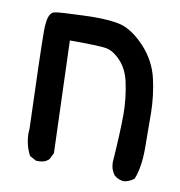

<svg xmlns="http://www.w3.org/2000/svg" viewBox="-67 -481 635 677"><g transform="rotate(10 250.0 -143.0)"><path d="M309.6 -303.7Q293.9 -315.4 278.3 -318.4Q252.9 -323.2 146.5 -323.2L160.2 78.1L148.4 101.6Q138.7 110.4 129.4 112.8Q120.1 115.2 114.3 115.2Q108.4 115.2 102.5 115.2L79.1 102.5Q59.6 65.4 59.6 23.4Q59.6 14.6 60.5 6.8Q50.8 -269.5 50.8 -341.8Q50.8 -357.4 51.8 -363.3Q54.7 -406.2 75.2 -411.1Q90.8 -415 179.7 -418Q199.2 -418.9 215.8 -418.9Q278.3 -418.9 312.5 -410.2Q355.5 -398.4 399.4 -351.6Q443.4 -304.7 458 -243.2Q471.7 -183.6 472.7 -122.6Q473.6 -61.5 473.6 5.9Q473.6 74.2 456.1 117.2Q438.5 130.9 418.9 132.8Q399.4 130.9 384.8 118.2Q370.1 98.6 370.1 74.2Q370.1 74.2 370.1 73.2Q377.9 -39.1 377.9 -97.7Q377.9 -156.2 365.2 -214.4Q352.5 -272.5 309.6 -303.7Z"/></g></svg>

Font: JasonHandwriting2
Style: SemiBold
Weight: 600
Version: Version 1.04.7